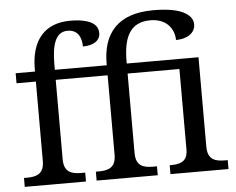

<svg xmlns="http://www.w3.org/2000/svg" viewBox="-54 -839 1109 903"><g transform="rotate(-5 501.0 -387.5)"><path d="M717.8 -42H714.8V0H988.8V-42H976.1C931.2 -42 894 -51.3 894 -113.8V-536.1H555.2V-543.9C555.2 -650.9 581.5 -729 683.1 -729C769 -729 795.9 -668 795.9 -626C849.6 -626 887.2 -652.3 887.2 -691.9C887.2 -716.8 871.6 -737.3 840.3 -752.4C808.6 -767.6 762.2 -774.9 700.2 -774.9C532.2 -774.9 460.9 -685.1 460.9 -543.9V-536.1H215.8V-562C215.8 -652.8 233.9 -713.9 291 -713.9C341.3 -713.9 356.9 -674.3 356.9 -633.8C405.3 -633.8 439 -653.8 439 -689.9C439 -710 430.2 -728 409.2 -740.2C387.7 -752.4 354.5 -759.8 307.1 -759.8C189.9 -759.8 122.1 -687 122.1 -547.9V-536.1H30.8V-488.8H122.1V-113.8C122.1 -51.3 84.5 -42 40 -42H26.9V0H315.9V-42H297.9C252.9 -42 215.8 -51.3 215.8 -113.8V-488.8H460.9V-113.8C460.9 -51.3 423.3 -42 378.9 -42H366.2V0H654.8V-42H637.2C590.8 -42 555.2 -51.8 555.2 -113.8V-488.8H799.8V-108.9C799.8 -50.3 763.2 -42 717.8 -42Z"/></g></svg>

Font: The Erased English
Style: Regular
Weight: 400
Designer: Monotype Design team + ligartures altered by 180 Amsterdam
Foundry: Monotype Imaging Inc.
Version: Version 1.030;Glyphs 3.1.2 (3151)